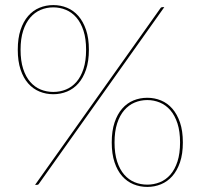

<svg xmlns="http://www.w3.org/2000/svg" viewBox="-20 -728 790 756"><path d="M330 -532Q330 -487 318.8 -454Q307.5 -421 288.5 -399.5Q269.5 -378 244 -367.5Q218.5 -357 190 -357Q161 -357 135.5 -367.5Q110 -378 91 -399.5Q72 -421 61 -454Q50 -487 50 -532Q50 -577.5 61 -610.5Q72 -643.5 91 -665.2Q110 -687 135.5 -697.5Q161 -708 190 -708Q218.5 -708 244 -697.5Q269.5 -687 288.5 -665.2Q307.5 -643.5 318.8 -610.5Q330 -577.5 330 -532ZM319 -532Q319 -575.5 308.8 -607Q298.5 -638.5 280.8 -659Q263 -679.5 239.5 -689.2Q216 -699 190 -699Q163.5 -699 140.2 -689.2Q117 -679.5 99.2 -659Q81.5 -638.5 71.2 -607Q61 -575.5 61 -532Q61 -488.5 71.2 -457Q81.5 -425.5 99.2 -405.2Q117 -385 140.2 -375.5Q163.5 -366 190 -366Q216 -366 239.5 -375.5Q263 -385 280.8 -405.2Q298.5 -425.5 308.8 -457Q319 -488.5 319 -532ZM612 -696Q614.5 -700 620 -700H627L133 -4Q130.5 0 125 0H118ZM700 -167Q700 -122 688.8 -89Q677.5 -56 658.5 -34.5Q639.5 -13 614 -2.5Q588.5 8 560 8Q531 8 505.5 -2.5Q480 -13 461 -34.5Q442 -56 431 -89Q420 -122 420 -167Q420 -212.5 431 -245.5Q442 -278.5 461 -300.2Q480 -322 505.5 -332.5Q531 -343 560 -343Q588.5 -343 614 -332.5Q639.5 -322 658.5 -300.2Q677.5 -278.5 688.8 -245.5Q700 -212.5 700 -167ZM689 -167Q689 -210.5 678.8 -242Q668.5 -273.5 650.8 -294Q633 -314.5 609.5 -324.2Q586 -334 560 -334Q533.5 -334 510.2 -324.2Q487 -314.5 469.2 -294Q451.5 -273.5 441.2 -242Q431 -210.5 431 -167Q431 -123.5 441.2 -92Q451.5 -60.5 469.2 -40.2Q487 -20 510.2 -10.5Q533.5 -1 560 -1Q586 -1 609.5 -10.5Q633 -20 650.8 -40.2Q668.5 -60.5 678.8 -92Q689 -123.5 689 -167Z"/></svg>

Font: Lato TR Hairline
Style: Regular
Weight: 250
Designer: Lukasz Dziedzic
Foundry: Lukasz Dziedzic
Version: Version 1.104 2013